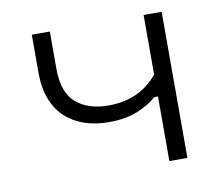

<svg xmlns="http://www.w3.org/2000/svg" viewBox="-61 -558 724 629"><g transform="rotate(-10 301.0 -243.0)"><path d="M514 -486V0H454V-215H442Q416 -192 376.5 -176Q337 -160 282 -160Q237 -160 200.5 -172.5Q164 -185 137.5 -209.5Q111 -234 96.5 -271.5Q82 -309 82 -359V-486H142V-363Q142 -283 182 -248.5Q222 -214 290 -214Q343 -214 384 -233Q425 -252 454 -288V-486Z"/></g></svg>

Font: Space Grotesk Light
Style: Regular
Weight: 300
Designer: Florian Karsten
Foundry: Florian Karsten
Version: Version 2.000